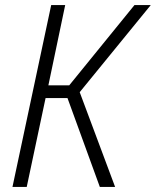

<svg xmlns="http://www.w3.org/2000/svg" viewBox="-20 -734 612 754"><path d="M29 0 181 -714H236L170 -399H252L508 -714H572L293 -372L432 0H372L245 -349H159L85 0Z"/></svg>

Font: Noto Sans SemiCondensed Light
Style: Italic
Weight: 300
Width: 4
Italic angle: -12°
Designer: Monotype Design Team
Foundry: Monotype Imaging Inc.
Version: Version 2.013; ttfautohint (v1.8.4.7-5d5b)